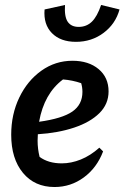

<svg xmlns="http://www.w3.org/2000/svg" viewBox="-20 -740 500 771"><path d="M199 11Q119 11 72 -46Q25 -103 25 -199Q25 -281 57.5 -348.5Q90 -416 146 -456Q202 -496 271 -496Q336 -496 376 -462.5Q416 -429 416 -373Q416 -322 379 -285.5Q342 -249 277.5 -227.5Q213 -206 132 -201Q131 -188 131 -175Q131 -142 139 -110Q174 -84 228 -84Q266 -84 304.5 -99.5Q343 -115 379 -147L394 -132Q369 -66 316.5 -27.5Q264 11 199 11ZM311 -371Q311 -389 306 -406Q271 -418 233 -421Q157 -364 137 -251Q230 -264 270.5 -292Q311 -320 311 -371ZM285 -572Q223 -572 188.5 -607Q154 -642 159 -702L241 -720Q238 -673 252 -652.5Q266 -632 296 -632Q327 -632 348.5 -652.5Q370 -673 386 -720L460 -702Q444 -644 396 -608Q348 -572 285 -572Z"/></svg>

Font: Piazzolla SemiBold
Style: Italic
Weight: 600
Italic angle: -11.3°
Designer: Juan Pablo del Peral
Foundry: Huerta Tipografica
Version: Version 1.330